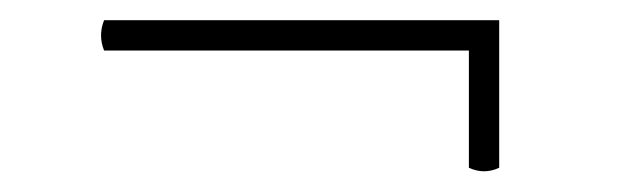

<svg xmlns="http://www.w3.org/2000/svg" viewBox="-20 -394 614 190"><path d="M83 -344Q77 -359 83 -374H474V-344ZM444 -228V-361H474V-228Q459 -221 444 -228Z"/></svg>

Font: Arima Thin Thin
Style: Regular
Weight: 250
Version: Version 1.100